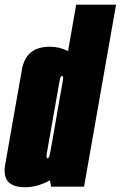

<svg xmlns="http://www.w3.org/2000/svg" viewBox="-51 -805 521 828"><path d="M169.5 0 164.5 -27.5Q110 2.5 57 2.5Q4 2.5 -17.5 -23.5Q-37 -48 -28.5 -95.5Q-11.5 -193 7.5 -301Q26.5 -409 43.8 -506.2Q61 -603.5 164 -603.5Q206 -603.5 242.5 -584.5L277.5 -785H449.5L311.5 0ZM177 -211 204.5 -369.5Q206 -377 207 -383.5L220.5 -460Q222.5 -475 218 -477Q217.5 -477.5 216.5 -477.5Q209.5 -477.5 205.8 -455Q202 -432.5 178.5 -301Q155 -167 151 -144.5Q147.5 -125 152.5 -122.5Q153 -122 154 -122Q161 -122 165 -144.5Q168.5 -163 177 -211Z"/></svg>

Font: Anybody UltraCondensed Black
Style: Italic
Weight: 900
Width: 1
Italic angle: -10°
Designer: Tyler Finck
Foundry: Etcetera Type Company
Version: Version 1.010; ttfautohint (v1.8.3) -l 8 -r 50 -G 200 -x 14 